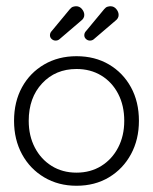

<svg xmlns="http://www.w3.org/2000/svg" viewBox="-20 -585 490 615"><path d="M225 10Q167 10 121.5 -17Q76 -44 50.5 -91Q25 -138 25 -198Q25 -259 50.5 -305.5Q76 -352 121.5 -378.5Q167 -405 225 -405Q284 -405 329 -378.5Q374 -352 399.5 -305.5Q425 -259 425 -198Q425 -138 399.5 -91Q374 -44 329 -17Q284 10 225 10ZM225 -32Q270 -32 304.5 -53.5Q339 -75 358.5 -112.5Q378 -150 378 -198Q378 -247 358.5 -284.5Q339 -322 304.5 -343Q270 -364 225 -364Q158 -364 115 -318Q72 -272 72 -198Q72 -150 91.5 -112.5Q111 -75 145.5 -53.5Q180 -32 225 -32ZM146 -486 204 -556Q209 -562 214.5 -563.5Q220 -565 224 -565Q235 -565 242.5 -556Q250 -547 250 -537Q250 -526 239 -518L170 -459Q165 -455 158 -455Q151 -455 145.5 -460Q140 -465 140 -472Q140 -480 146 -486ZM256 -486 314 -556Q319 -562 324.5 -563.5Q330 -565 334 -565Q345 -565 352.5 -556Q360 -547 360 -537Q360 -526 349 -518L280 -459Q275 -455 268 -455Q261 -455 255.5 -460Q250 -465 250 -472Q250 -480 256 -486Z"/></svg>

Font: Dongle Light
Style: Regular
Weight: 300
Designer: Yanghee Ryu
Foundry: Yanghee Ryu
Version: Version 2.000